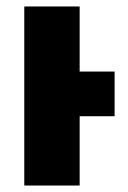

<svg xmlns="http://www.w3.org/2000/svg" viewBox="-20 -573 396 593"><path d="M55 0H226V-214H334V-352H226V-553H55Z"/></svg>

Font: Noto Sans Condensed Black
Style: Regular
Weight: 900
Width: 3
Designer: Monotype Design Team
Foundry: Monotype Imaging Inc.
Version: Version 2.013